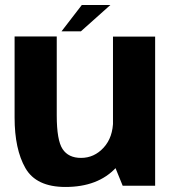

<svg xmlns="http://www.w3.org/2000/svg" viewBox="-20 -738 694 763"><path d="M467.5 0H596.5V-592.5H429V-94.5ZM205.5 -593H38V-271Q38 -145 81 -70Q124 5 240 5Q369.5 5 440.8 -71.5Q512 -148 512 -226L429.5 -260.5Q429.5 -192.5 392 -151.5Q354.5 -110.5 302 -110.5Q252 -110.5 228.8 -145.5Q205.5 -180.5 205.5 -279.5ZM224.5 -613.5H301.5L418.5 -718H305Z"/></svg>

Font: Anybody Thin
Style: Bold
Weight: 700
Version: Version 1.113;gftools[0.9.25]